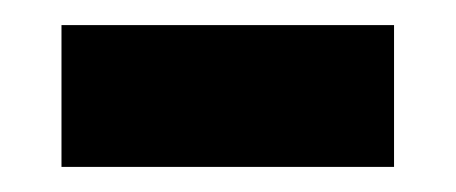

<svg xmlns="http://www.w3.org/2000/svg" viewBox="-20 -354 363 153"><path d="M294 -221H29V-334H294Z"/></svg>

Font: Wix Madefor Text
Style: Bold
Weight: 700
Designer: Dalton Maag Ltd
Foundry: Dalton Maag Ltd
Version: Version 3.100